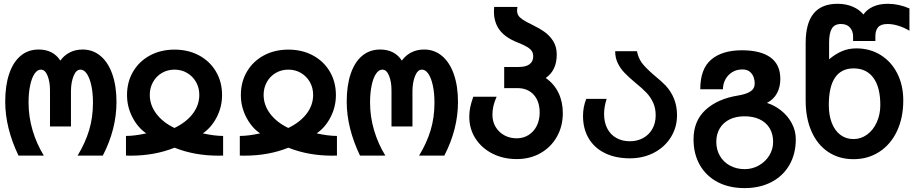

<svg xmlns="http://www.w3.org/2000/svg" viewBox="-20 -820 4840 1012"><path d="M404 -453Q381.5 -453 368 -420Q354.5 -387 354 -341V-153.5H243.5V-341Q244 -387 231 -420Q218 -453 195.5 -453Q176.5 -453 161.8 -431Q147 -409 138.8 -369.5Q130.5 -330 130.5 -279.5Q130.5 -204.5 151.8 -133Q173 -61.5 211 0H77.5Q7.5 -146 7.5 -284.5Q7.5 -369.5 28.5 -431.2Q49.5 -493 89 -526Q128.5 -559 184 -559Q222.5 -559 251.5 -543.8Q280.5 -528.5 298 -500.5Q317.5 -528 347.5 -543.5Q377.5 -559 415.5 -559Q469.5 -559 510 -525Q550.5 -491 572.2 -428.5Q594 -366 594 -282.5Q594 -139.5 522 0H389Q429.5 -66.5 449.8 -133.8Q470 -201 470 -279Q470 -329 461.5 -368.8Q453 -408.5 438 -430.8Q423 -453 404 -453Z M751 -117Q706.5 -147 678 -202Q649.5 -257 649.5 -319Q649.5 -388 681.5 -442.5Q713.5 -497 770.5 -527.8Q827.5 -558.5 900 -558.5Q972.5 -558.5 1029.5 -527.8Q1086.5 -497 1118.5 -442.5Q1150.5 -388 1150.5 -319Q1150.5 -256.5 1122.2 -202Q1094 -147.5 1049 -117Q1110.5 -103.5 1156 -103.5V0Q1147.5 0.5 1131.5 0.5Q1005 0.5 900 -41.5Q795 0.5 668.5 0.5Q652.5 0.5 644 0V-103.5Q689.5 -103.5 751 -117ZM899.5 -145.5Q961 -175 995.8 -220.2Q1030.5 -265.5 1030.5 -320Q1030.5 -357.5 1013.2 -387.8Q996 -418 966.2 -435.5Q936.5 -453 900 -453Q863.5 -453 833.8 -435.8Q804 -418.5 786.8 -388Q769.5 -357.5 769.5 -320Q769.5 -266 804.2 -220.2Q839 -174.5 899.5 -145.5Z M1351 -117Q1306.5 -147 1278 -202Q1249.5 -257 1249.5 -319Q1249.5 -388 1281.5 -442.5Q1313.5 -497 1370.5 -527.8Q1427.5 -558.5 1500 -558.5Q1572.5 -558.5 1629.5 -527.8Q1686.5 -497 1718.5 -442.5Q1750.5 -388 1750.5 -319Q1750.5 -256.5 1722.2 -202Q1694 -147.5 1649 -117Q1710.5 -103.5 1756 -103.5V0Q1747.5 0.5 1731.5 0.5Q1605 0.5 1500 -41.5Q1395 0.5 1268.5 0.5Q1252.5 0.5 1244 0V-103.5Q1289.5 -103.5 1351 -117ZM1499.5 -145.5Q1561 -175 1595.8 -220.2Q1630.5 -265.5 1630.5 -320Q1630.5 -357.5 1613.2 -387.8Q1596 -418 1566.2 -435.5Q1536.5 -453 1500 -453Q1463.5 -453 1433.8 -435.8Q1404 -418.5 1386.8 -388Q1369.5 -357.5 1369.5 -320Q1369.5 -266 1404.2 -220.2Q1439 -174.5 1499.5 -145.5Z M2204 -453Q2181.5 -453 2168 -420Q2154.5 -387 2154 -341V-153.5H2043.5V-341Q2044 -387 2031 -420Q2018 -453 1995.5 -453Q1976.5 -453 1961.8 -431Q1947 -409 1938.8 -369.5Q1930.5 -330 1930.5 -279.5Q1930.5 -204.5 1951.8 -133Q1973 -61.5 2011 0H1877.5Q1807.5 -146 1807.5 -284.5Q1807.5 -369.5 1828.5 -431.2Q1849.5 -493 1889 -526Q1928.5 -559 1984 -559Q2022.5 -559 2051.5 -543.8Q2080.5 -528.5 2098 -500.5Q2117.5 -528 2147.5 -543.5Q2177.5 -559 2215.5 -559Q2269.5 -559 2310 -525Q2350.5 -491 2372.2 -428.5Q2394 -366 2394 -282.5Q2394 -139.5 2322 0H2189Q2229.5 -66.5 2249.8 -133.8Q2270 -201 2270 -279Q2270 -329 2261.5 -368.8Q2253 -408.5 2238 -430.8Q2223 -453 2204 -453Z M2453.5 -204.5Q2453.5 -229 2458.2 -253Q2463 -277 2474.5 -310H2597.5Q2585.5 -282.5 2580.5 -260.5Q2575.5 -238.5 2575.5 -215Q2575.5 -179.5 2592.2 -151.2Q2609 -123 2638 -107Q2667 -91 2703.5 -91Q2738 -91 2765.8 -108.2Q2793.5 -125.5 2809 -156.5Q2824.5 -187.5 2824.5 -226Q2824.5 -286 2793 -320.8Q2761.5 -355.5 2707.5 -355.5H2637.5V-467H2714.5Q2752 -467 2771.2 -481.5Q2790.5 -496 2790.5 -523Q2790.5 -539 2783.2 -550.5Q2776 -562 2758.5 -572.5Q2741 -583 2708.5 -596Q2644.5 -621 2614 -661Q2583.5 -701 2583.5 -759.5Q2583.5 -775.5 2584.5 -783.5H2707.5Q2705.5 -773.5 2705.5 -763.5Q2705.5 -749.5 2712.2 -738.5Q2719 -727.5 2735.8 -716.2Q2752.5 -705 2784 -690Q2823 -671 2850.2 -651.8Q2877.5 -632.5 2896 -603Q2914.5 -573.5 2914.5 -532.5Q2914.5 -449 2856.5 -409Q2901.5 -377.5 2924 -330Q2946.5 -282.5 2946.5 -224Q2946.5 -154.5 2915.2 -99.2Q2884 -44 2828.8 -12.8Q2773.5 18.5 2703.5 18.5Q2632.5 18.5 2575.5 -10.5Q2518.5 -39.5 2486 -90.2Q2453.5 -141 2453.5 -204.5Z M3053 -209Q3053 -256 3070 -299H3177.5Q3164 -256.5 3164 -219.5Q3164 -175 3181 -142.5Q3198 -110 3228.8 -92.8Q3259.5 -75.5 3300 -75.5Q3339 -75.5 3370 -92.5Q3401 -109.5 3418.5 -140.5Q3436 -171.5 3436 -212Q3436 -250 3422.5 -279.2Q3409 -308.5 3387.5 -331.2Q3366 -354 3330.5 -382.5Q3293.5 -413.5 3271.5 -436.5Q3249.5 -459.5 3236 -487.5Q3222.5 -515.5 3222.5 -550H3337.5Q3344 -515.5 3362.2 -490Q3380.5 -464.5 3425.5 -425.5Q3470.5 -388.5 3489 -368.5Q3548.5 -303.5 3548.5 -213Q3548.5 -149 3516.2 -97Q3484 -45 3427.2 -15.2Q3370.5 14.5 3300 14.5Q3224.5 14.5 3168.8 -12.8Q3113 -40 3083 -90.5Q3053 -141 3053 -209Z M3635.5 -86Q3635.5 -182.5 3698.8 -240.8Q3762 -299 3870 -316.5Q3913 -323.5 3935.5 -338Q3958 -352.5 3958 -381Q3958 -394.5 3953 -411Q3948 -427.5 3933.5 -440.8Q3919 -454 3892.5 -454Q3862.5 -454 3839.2 -439.5Q3816 -425 3803.2 -401Q3790.5 -377 3790.5 -349.5H3671Q3671 -457 3728.8 -506Q3786.5 -555 3890.5 -555Q3989.5 -555 4041.2 -517.2Q4093 -479.5 4093 -404Q4093 -361.5 4075.5 -328.8Q4058 -296 4022.5 -277.5Q4061.5 -265.5 4096.5 -238Q4131.5 -210.5 4153 -171Q4174.5 -131.5 4174.5 -86Q4174.5 -9 4141 49.2Q4107.5 107.5 4046.2 139.5Q3985 171.5 3904.5 171.5Q3823.5 171.5 3762.8 139.8Q3702 108 3668.8 49.8Q3635.5 -8.5 3635.5 -86ZM4055 -72Q4055 -113.5 4036.8 -144Q4018.5 -174.5 3984.5 -190.8Q3950.5 -207 3904.5 -207Q3859 -207 3825.5 -190.5Q3792 -174 3773.8 -143.5Q3755.5 -113 3755.5 -72Q3755.5 -30.5 3774.8 2.2Q3794 35 3828.2 53.2Q3862.5 71.5 3905.5 71.5Q3945.5 71.5 3980 52Q4014.5 32.5 4034.8 -0.5Q4055 -33.5 4055 -72Z M4226.5 -290.5V-593.5Q4226.5 -697.5 4268.5 -748.8Q4310.5 -800 4394.5 -800Q4439 -800 4474.5 -784.8Q4510 -769.5 4531 -743.5Q4549 -770 4582 -785Q4615 -800 4659.5 -800Q4717 -800 4773.5 -775.5V-658Q4745 -675 4715.2 -684.2Q4685.5 -693.5 4658 -693.5Q4622.5 -693.5 4608.2 -676.2Q4594 -659 4594 -630.5V-604H4476.5V-629Q4476.5 -655 4460.5 -674.2Q4444.5 -693.5 4412.5 -693.5Q4378.5 -693.5 4364.2 -669Q4350 -644.5 4350 -595V-507.5Q4385.5 -537 4419.8 -551Q4454 -565 4493.5 -565Q4565.5 -565 4621.8 -530Q4678 -495 4709.5 -432.8Q4741 -370.5 4741 -290.5Q4741 -199.5 4708 -129.2Q4675 -59 4615.2 -20Q4555.5 19 4478.5 19Q4402.5 19 4345.5 -19Q4288.5 -57 4257.5 -127Q4226.5 -197 4226.5 -290.5ZM4620 -266.5Q4620 -360 4583.5 -409.8Q4547 -459.5 4479.5 -459.5Q4414.5 -459.5 4381.5 -411.2Q4348.5 -363 4348.5 -266.5Q4348.5 -213 4364.2 -172.2Q4380 -131.5 4409.5 -109.2Q4439 -87 4478.5 -87Q4518 -87 4550.2 -110.5Q4582.5 -134 4601.2 -175.2Q4620 -216.5 4620 -266.5Z"/></svg>

Font: JuliaMono
Style: Bold
Weight: 700
Monospace: yes
Designer: cormullion
Foundry: corm
Version: Version 0.055; ttfautohint (v1.8.4)